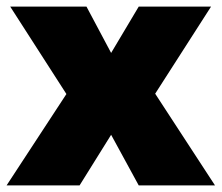

<svg xmlns="http://www.w3.org/2000/svg" viewBox="-21 -564 674 584"><path d="M317 -403 401 -544H621L451 -279L633 0H401L317 -154L221 0H-1L181 -278L10 -544H242Z"/></svg>

Font: Montserrat Extra Bold
Style: Regular
Weight: 800
Designer: Julieta Ulanovsky
Foundry: Julieta Ulanovsky
Version: Version 3.001;PS 003.001;hotconv 1.0.70;makeotf.lib2.5.58329